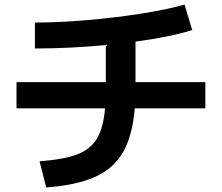

<svg xmlns="http://www.w3.org/2000/svg" viewBox="-20 -779 978 846"><path d="M442.9 -301.8H52.7V-417H446.3V-580.6Q287.6 -565.4 133.8 -565.4V-679.7Q238.8 -679.7 364.7 -690.4Q490.7 -701.2 605.5 -719.5Q720.2 -737.8 793 -758.8L827.1 -646.5Q730.5 -616.2 577.1 -595.7V-417H884.8V-301.8H573.7Q564 -181.6 522.5 -109.1Q481 -36.6 399.4 0.2Q317.9 37.1 183.6 46.9L154.3 -68.4Q260.7 -76.2 319.6 -98.4Q378.4 -120.6 407 -168Q435.5 -215.3 442.9 -301.8Z"/></svg>

Font: Pretendard JP
Style: Bold
Weight: 700
Designer: Base glyphs from Inter by Rasmus Andersson; Hangeul glyphs from Noto Sans CJK(Source Han Sans) by Jang Soo-young and Kan
Foundry: Kil Hyung-jin
Version: Version 1.309